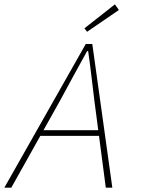

<svg xmlns="http://www.w3.org/2000/svg" viewBox="-28 -862 648 882"><path d="M-8 0 366 -660H396L488 0H458L406 -396Q399 -452 392 -512Q385 -572 377 -627H372Q339 -568 309.5 -513.5Q280 -459 248 -400L24 0ZM150 -238 158 -264H438L437 -238ZM372 -716 360 -732 500 -842 518 -816Z"/></svg>

Font: SourceCodeVF
Style: Italic
Weight: 200
Italic angle: -11°
Monospace: yes
Designer: Paul D. Hunt, Teo Tuominen
Foundry: Adobe
Version: Version 1.026;hotconv 1.1.0;makeotfexe 2.6.0